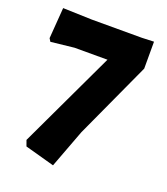

<svg xmlns="http://www.w3.org/2000/svg" viewBox="-117 -595 674 777"><g transform="rotate(20 220.0 -207.0)"><path d="M22 -513 146 -509H362L414 -511V-395L263 -66L201 99L74 64L65 39L262 -378H120L20 -367L12 -380Z"/></g></svg>

Font: Alegreya Sans SC ExtraBold
Style: Regular
Weight: 800
Designer: Juan Pablo del Peral
Foundry: Huerta Tipografica
Version: Version 2.007